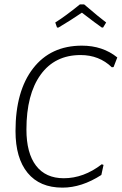

<svg xmlns="http://www.w3.org/2000/svg" viewBox="-20 -853 557 879"><path d="M241 -727 233 -750Q278 -778 346 -833H365Q440 -769 466 -750L452 -727H446Q424 -742 355 -795Q302 -759 248 -727ZM355 -644Q450 -644 517 -590L500 -546L492 -545Q434 -601 349 -601Q231 -601 166 -511Q101 -421 101 -260Q101 -152 145 -94.5Q189 -37 272 -37Q363 -37 446 -101L454 -98L444 -52Q354 6 266 6Q162 6 106.5 -61.5Q51 -129 51 -253Q51 -436 131.5 -540Q212 -644 355 -644Z"/></svg>

Font: Alegreya Sans Light
Style: Italic
Weight: 300
Italic angle: -7°
Designer: Juan Pablo del Peral
Foundry: Huerta Tipografica
Version: Version 2.007